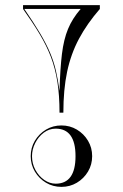

<svg xmlns="http://www.w3.org/2000/svg" viewBox="-20 -720 480 750"><path d="M70 -700H370V-685Q320 -627.5 288.5 -568.5Q257 -509.5 242.2 -439.8Q227.5 -370 227.5 -280H212.5Q212.5 -347.5 204.2 -400Q196 -452.5 178.8 -497.5Q161.5 -542.5 134.5 -587.5Q107.5 -632.5 70 -685ZM75 -685Q112.5 -630.5 136.5 -590Q160.5 -549.5 175.2 -514.8Q190 -480 198.2 -444.5Q206.5 -409 212.5 -365Q215 -452.5 222 -509.5Q229 -566.5 245.8 -607Q262.5 -647.5 295 -685ZM100 -110Q100 -143 116.2 -170.2Q132.5 -197.5 159.8 -213.8Q187 -230 220 -230Q253 -230 280.2 -213.8Q307.5 -197.5 323.8 -170.2Q340 -143 340 -110Q340 -77 323.8 -49.8Q307.5 -22.5 280.2 -6.2Q253 10 220 10Q187 10 159.8 -6.2Q132.5 -22.5 116.2 -49.8Q100 -77 100 -110ZM105 -110Q105 -81 118.2 -56.5Q131.5 -32 152.8 -17.2Q174 -2.5 197.5 -2.5Q275 -2.5 275 -110Q275 -217.5 197.5 -217.5Q172 -217.5 151 -201.8Q130 -186 117.5 -161.2Q105 -136.5 105 -110Z"/></svg>

Font: Engraving Unshaded CC
Style: Bold
Weight: 700
Designer: indestructible type*
Foundry: Cowboy Collective
Version: Version 1.000